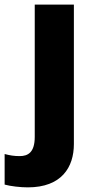

<svg xmlns="http://www.w3.org/2000/svg" viewBox="-78 -569 412 829"><path d="M42 240C188 240 241 153 241 53V-549H72V22C72 89 43 105 7 105C-18 105 -35 102 -58 96V228C-33 235 10 240 42 240Z"/></svg>

Font: Noto Sans Arabic ExtBd
Style: Regular
Weight: 800
Designer: Monotype Design Team, Nadine Chahine, Nizar Qandah and Khaled Hosny
Foundry: Monotype Imaging Inc.
Version: Version 2.012